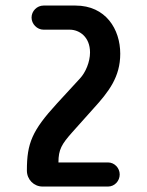

<svg xmlns="http://www.w3.org/2000/svg" viewBox="-20 -684 540 704"><path d="M139.6 -663.6C115.7 -663.6 95.7 -643.6 95.7 -619.6C95.7 -596.2 115.7 -575.2 139.6 -575.2H235.4C271.5 -575.2 310.1 -548.3 310.1 -491.7C310.1 -457 293.9 -418.5 273.4 -396.5L188.5 -304.2C97.7 -205.1 78.6 -158.7 78.6 -59.6V-58.6C78.6 -25.9 104 0 136.2 0H376C399.9 0 418.9 -20 418.9 -44.4C418.9 -67.9 399.9 -88.4 376 -88.4H194.3C194.3 -135.7 206.1 -155.3 244.6 -198.7L322.3 -285.6C378.9 -347.7 420.9 -401.9 420.9 -486.8C420.9 -577.1 367.7 -663.6 256.8 -663.6Z"/></svg>

Font: Supermercado One
Style: Regular
Weight: 400
Designer: James Grieshaber
Foundry: James Grieshaber
Version: Version 1.002